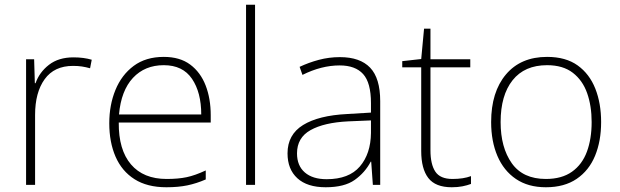

<svg xmlns="http://www.w3.org/2000/svg" viewBox="-20 -780 2615 810"><path d="M290 -538Q312 -538 331 -535.5Q350 -533 367 -528L360 -492Q342 -497 325.5 -499.5Q309 -502 288 -502Q209 -502 168.5 -446Q128 -390 128 -295V0H90V-530H124L127 -429H130Q146 -475 186.5 -506.5Q227 -538 290 -538Z M671 -540Q739 -540 782.5 -507.5Q826 -475 847.5 -419.5Q869 -364 869 -294V-263H481Q480 -148 532.5 -86.5Q585 -25 683 -25Q732 -25 767.5 -32.5Q803 -40 848 -61V-23Q809 -6 770.5 2Q732 10 682 10Q601 10 547.5 -24Q494 -58 467.5 -119Q441 -180 441 -260Q441 -337 467 -400.5Q493 -464 544 -502Q595 -540 671 -540ZM671 -505Q591 -505 541 -451.5Q491 -398 482 -297H829Q829 -390 790 -447.5Q751 -505 671 -505Z M1056 0H1018V-760H1056Z M1414 -539Q1499 -539 1541.5 -494.5Q1584 -450 1584 -353V0H1553L1546 -98H1544Q1520 -52 1476.5 -21Q1433 10 1354 10Q1276 10 1234.5 -28Q1193 -66 1193 -133Q1193 -212 1258.5 -252.5Q1324 -293 1445 -299L1545 -305V-345Q1545 -431 1512 -467.5Q1479 -504 1413 -504Q1336 -504 1256 -464L1244 -498Q1282 -516 1325 -527.5Q1368 -539 1414 -539ZM1449 -268Q1347 -263 1290 -231Q1233 -199 1233 -133Q1233 -81 1266 -52.5Q1299 -24 1358 -24Q1452 -24 1498 -77.5Q1544 -131 1545 -219V-272Z M1889 -25Q1912 -25 1931.5 -28Q1951 -31 1967 -37V-4Q1951 2 1931 6Q1911 10 1886 10Q1817 10 1787 -29Q1757 -68 1757 -143V-496H1677V-522L1757 -531L1769 -659H1796V-530H1964V-496H1796V-146Q1796 -87 1816.5 -56Q1837 -25 1889 -25Z M2516 -265Q2516 -185 2490.5 -123Q2465 -61 2413 -25.5Q2361 10 2283 10Q2208 10 2156.5 -25Q2105 -60 2078.5 -122Q2052 -184 2052 -265Q2052 -392 2114.5 -466Q2177 -540 2288 -540Q2367 -540 2417 -504Q2467 -468 2491.5 -406Q2516 -344 2516 -265ZM2092 -265Q2092 -158 2139 -91.5Q2186 -25 2283 -25Q2350 -25 2393 -55.5Q2436 -86 2456 -140Q2476 -194 2476 -265Q2476 -333 2457 -387Q2438 -441 2396.5 -473Q2355 -505 2288 -505Q2193 -505 2142.5 -441.5Q2092 -378 2092 -265Z"/></svg>

Font: Noto Sans Thai ExtraLight
Style: Regular
Weight: 200
Designer: Monotype Design Team
Foundry: Monotype Imaging Inc.
Version: Version 2.001; ttfautohint (v1.8.4.7-5d5b)